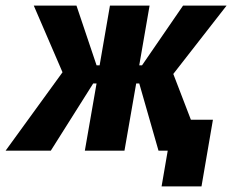

<svg xmlns="http://www.w3.org/2000/svg" viewBox="-62 -540 832 688"><path d="M-42 0H120L272 -241H284L242 0H384L426 -241H437L506 0H539L517 128H660L701 -111H622L559 -275L750 -520H594L447 -306H437L474 -520H332L295 -306H284L212 -520H59L162 -281Z"/></svg>

Font: Fixel Text 20240404
Style: Bold Italic
Weight: 700
Width: 4
Italic angle: -10°
Designer: AlfaBravo + MacPaw
Foundry: Kyrylo Tkachov, Marchela Mozhyna, Serhii Makarenko, Maria Weinstein, Zakhar Kryvoshyya
Version: Version 1.211;Glyphs 3.2 (3225)